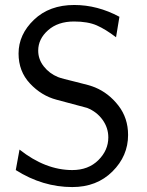

<svg xmlns="http://www.w3.org/2000/svg" viewBox="-20 -736 595 778"><path d="M43.9 -46.9 59.1 -129.9Q164.1 -46.9 272.9 -46.9Q337.9 -46.9 378.4 -86.9Q418.9 -127 418.9 -179.2Q418.9 -218.3 395.5 -250.7Q372.1 -283.2 333 -298.8Q331.1 -299.8 209 -332Q147.9 -348.1 101.6 -397.5Q55.2 -446.8 55.2 -519Q55.2 -596.2 117.7 -656Q180.2 -715.8 280.8 -715.8Q375 -715.8 463.9 -668L450.2 -585Q408.2 -617.2 372.1 -633.1Q335.9 -648.9 279.8 -648.9Q214.8 -648.9 174.8 -613.5Q134.8 -578.1 134.8 -530.8Q134.8 -495.6 157.5 -466.8Q180.2 -438 214.8 -423.8Q229 -418 287.6 -404.1Q346.2 -390.1 365.2 -381.8Q420.4 -358.9 459.7 -308.3Q499 -257.8 499 -189Q499 -104 435.5 -41Q372.1 22 272.9 22Q152.8 22 43.9 -46.9Z"/></svg>

Font: CMU Sans Serif
Style: Medium
Weight: 500
Version: Version 0.7.0